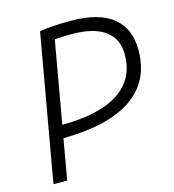

<svg xmlns="http://www.w3.org/2000/svg" viewBox="-105 -791 797 880"><g transform="rotate(-15 293.0 -351.5)"><path d="M40.5 0 162.6 -693.4Q220.2 -703.1 311.5 -703.1Q441.9 -703.1 509 -650.1Q576.2 -597.2 576.2 -493.7Q576.2 -347.2 465.6 -270.8Q355 -194.3 139.2 -191.9L105.5 0ZM149.9 -252.4Q327.6 -253.4 418.9 -314Q510.3 -374.5 510.3 -490.7Q510.3 -565.4 456.5 -604.2Q402.8 -643.1 298.8 -643.1Q254.9 -643.1 218.3 -640.1Z"/></g></svg>

Font: Cascadia Code Light
Style: Italic
Weight: 300
Italic angle: -10°
Monospace: yes
Designer: Aaron Bell
Foundry: Saja Typeworks
Version: Version 2404.023; ttfautohint (v1.8.4)